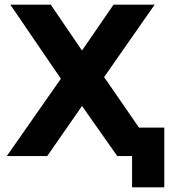

<svg xmlns="http://www.w3.org/2000/svg" viewBox="-20 -664 730 817"><path d="M196 -644 329 -449 463 -644H638L423 -336L655 0H479L329 -213L181 0H9L239 -329L24 -644ZM679 -121V133H542V0H479V-121Z"/></svg>

Font: Montserrat Ace
Style: Bold
Weight: 700
Designer: Julieta Ulanovsky
Foundry: Julieta Ulanovsky
Version: Version 1